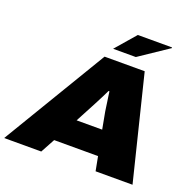

<svg xmlns="http://www.w3.org/2000/svg" viewBox="-187 -1038 1202 1192"><g transform="rotate(20 414.5 -442.5)"><path d="M-37 0 376 -688H641L811 0H567L549 -94H259L208 0ZM348 -257H517L496 -370Q494 -382 492 -397.5Q490 -413 487.5 -429.5Q485 -446 482.5 -463Q480 -480 478 -496H472Q463 -476 451.5 -454Q440 -432 429 -410Q418 -388 408 -370ZM409 -752 524 -885H749L751 -881L559 -752Z"/></g></svg>

Font: Archivo SemiExpanded Black
Style: Italic
Weight: 900
Width: 6
Italic angle: -10°
Designer: Hector Gatti
Foundry: Omnibus-Type
Version: Version 2.001